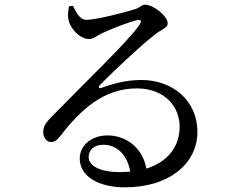

<svg xmlns="http://www.w3.org/2000/svg" viewBox="-20 -768 1040 821"><path d="M349 -683C323 -683 306 -713 292 -743L275 -741C271 -720 269 -700 273 -682C279 -651 318 -601 362 -601C380 -601 395 -616 414 -625C455 -644 535 -676 568 -682C581 -685 588 -679 577 -663C532 -595 343 -415 203 -271C177 -245 166 -229 165 -208C163 -180 180 -161 196 -161C213 -160 222 -167 240 -189C324 -298 423 -390 565 -390C686 -390 751 -309 748 -221C747 -146 702 -77 606 -47C588 -145 510 -189 440 -189C372 -189 321 -147 321 -90C321 -14 401 33 514 33C708 33 822 -72 824 -199C826 -341 715 -426 584 -426C513 -426 455 -407 413 -392C404 -388 399 -396 407 -404C451 -450 581 -573 636 -615C670 -644 697 -647 697 -668C697 -700 635 -748 600 -748C584 -748 582 -736 555 -728C508 -713 387 -683 349 -683ZM537 -34 494 -32C403 -32 359 -61 359 -97C359 -129 385 -149 422 -149C478 -149 524 -108 537 -34Z"/></svg>

Font: Noto Serif TC Medium
Style: Regular
Weight: 500
Designer: Ryoko NISHIZUKA 西塚涼子 (kana & ideographs); Frank Grießhammer (Latin, Greek & Cyrillic); Wenlong ZHANG 张文龙 (bopomofo); San
Foundry: Adobe
Version: Version 2.001;hotconv 1.1.0;makeotfexe 2.6.0